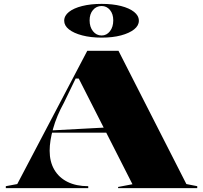

<svg xmlns="http://www.w3.org/2000/svg" viewBox="-20 -970 1047 990"><path d="M10 0V-10L69 -21L430 -708H591L941 -21L997 -10V0H589V-6L663 -20L386 -565H370L310 -441Q272 -372 254 -307.5Q236 -243 236 -193Q236 -136 260 -95Q284 -54 328.5 -32Q373 -10 435 -10V0ZM216 -286V-296L534 -313V-286ZM504 -950Q561 -950 604 -939Q647 -928 671.5 -908.5Q696 -889 696 -863Q696 -838 671.5 -818.5Q647 -799 604 -787.5Q561 -776 504 -776Q448 -776 404 -787.5Q360 -799 335.5 -818.5Q311 -838 311 -863Q311 -889 335.5 -908.5Q360 -928 404 -939Q448 -950 504 -950ZM504 -939Q477 -939 459.5 -918.5Q442 -898 442 -865Q442 -831 459.5 -809Q477 -787 504 -787Q530 -787 547 -809Q564 -831 564 -865Q564 -898 547 -918.5Q530 -939 504 -939Z"/></svg>

Font: Kalnia SemiExpanded SemiBold
Style: Regular
Weight: 600
Width: 6
Designer: Frida Medrano
Foundry: Frida Medrano
Version: Version 1.105